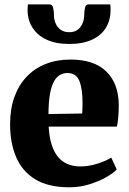

<svg xmlns="http://www.w3.org/2000/svg" viewBox="-20 -824 576 856"><path d="M289 11Q195.5 11 137.2 -24.5Q79 -60 52 -123.2Q25 -186.5 25 -269.5Q25 -338 44.2 -391.5Q63.5 -445 99 -482.2Q134.5 -519.5 184 -539Q233.5 -558.5 294.5 -558.5Q398.5 -558.5 453 -506.2Q507.5 -454 509.5 -360Q509.5 -326 507.2 -301.2Q505 -276.5 501 -259.5H197Q199.5 -214 209.8 -180.8Q220 -147.5 237.8 -125.5Q255.5 -103.5 280.8 -92.8Q306 -82 339 -82Q376 -82 415 -94.5Q454 -107 476 -121.5L500.5 -68.5Q486 -52.5 453.5 -34Q421 -15.5 378.2 -2.2Q335.5 11 289 11ZM196 -315.5 346.5 -318Q347 -330.5 347.5 -342Q348 -353.5 348 -365.5Q348 -428 333.8 -463.2Q319.5 -498.5 280.5 -498.5Q263 -498.5 248 -490.2Q233 -482 221.2 -462Q209.5 -442 203 -406.2Q196.5 -370.5 196 -315.5ZM201 -804.5Q213.5 -804.5 217 -789Q220.5 -773.5 220.5 -757Q220.5 -738 227.8 -720.2Q235 -702.5 250.2 -691.5Q265.5 -680.5 289 -680.5Q312 -680.5 326.5 -691.5Q341 -702.5 348.2 -720.2Q355.5 -738 355.5 -757Q355.5 -773.5 359 -789Q362.5 -804.5 375 -804.5H471.5Q472.5 -799.5 472.8 -792Q473 -784.5 473 -779.5Q473 -735.5 452.8 -701.2Q432.5 -667 391.2 -647.5Q350 -628 288 -628Q228.5 -628 187.2 -647.5Q146 -667 124.5 -701.2Q103 -735.5 103 -779.5Q103 -786 103.5 -792Q104 -798 104.5 -804.5Z"/></svg>

Font: Merriweather 48pt Black
Style: Regular
Weight: 900
Version: Version 2.100